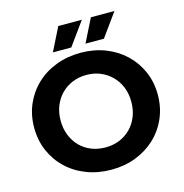

<svg xmlns="http://www.w3.org/2000/svg" viewBox="-128 -1019 1101 1149"><g transform="rotate(-15 422.0 -444.5)"><path d="M423 12Q340 12 269.5 -15Q199 -42 147.5 -91Q96 -140 67.5 -206Q39 -272 39 -350Q39 -428 67.5 -494Q96 -560 147.5 -609Q199 -658 269.5 -685Q340 -712 422 -712Q505 -712 574.5 -685Q644 -658 695.5 -609.5Q747 -561 776 -495Q805 -429 805 -350Q805 -272 776 -205.5Q747 -139 695.5 -90.5Q644 -42 574.5 -15Q505 12 423 12ZM422 -126Q469 -126 508.5 -142Q548 -158 578 -188Q608 -218 624.5 -259.5Q641 -301 641 -350Q641 -400 624.5 -441Q608 -482 578 -512Q548 -542 508.5 -558.5Q469 -575 422 -575Q375 -575 335 -558.5Q295 -542 265.5 -512Q236 -482 219.5 -441Q203 -400 203 -350Q203 -301 219.5 -259.5Q236 -218 265.5 -188Q295 -158 335 -142Q375 -126 422 -126ZM466 -757 538 -901H684L580 -757ZM264 -757 336 -901H482L378 -757Z"/></g></svg>

Font: Montserrat Z
Style: Bold
Weight: 700
Designer: Julieta Ulanovsky
Foundry: Julieta Ulanovsky
Version: Version 8.000